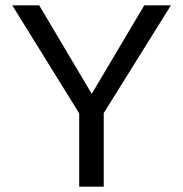

<svg xmlns="http://www.w3.org/2000/svg" viewBox="-20 -700 687 720"><path d="M369 -276V0H277V-275L26 -680H127L324 -348L521 -680H621Z"/></svg>

Font: Martel Sans
Style: Regular
Weight: 400
Designer: Dan Reynolds and Mathieu Réguer
Foundry: Dan Reynolds and Mathieu Réguer
Version: Version 1.002; ttfautohint (v1.1) -l 5 -r 5 -G 72 -x 0 -D la